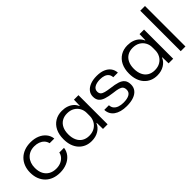

<svg xmlns="http://www.w3.org/2000/svg" viewBox="97 -1582 2445 2445"><g transform="rotate(-45 1319.5 -359.5)"><path d="M308 9Q246 9 195.5 -10Q145 -29 109.5 -65Q74 -101 55 -150.5Q36 -200 36 -262Q36 -323 55.5 -373Q75 -423 111.5 -459Q148 -495 199 -514Q250 -533 312 -533Q381 -533 434.5 -510.5Q488 -488 521.5 -447Q555 -406 561 -352H477Q468 -389 444 -413.5Q420 -438 386 -450.5Q352 -463 311 -463Q267 -463 232 -448.5Q197 -434 172 -407Q147 -380 134 -343.5Q121 -307 121 -262Q121 -199 144 -154.5Q167 -110 209 -86Q251 -62 309 -62Q354 -62 389.5 -77Q425 -92 449 -118.5Q473 -145 480 -181H565Q558 -124 522.5 -81Q487 -38 431.5 -14.5Q376 9 308 9Z M877 9Q823 9 779 -10Q735 -29 703 -64.5Q671 -100 654 -150Q637 -200 637 -263Q637 -347 667 -407.5Q697 -468 751.5 -501Q806 -534 877 -534Q928 -534 968.5 -519.5Q1009 -505 1037.5 -479Q1066 -453 1080 -418H1085L1088 -525H1169V0H1086L1084 -111H1079Q1058 -57 1003.5 -24Q949 9 877 9ZM901 -61Q959 -61 1000 -85.5Q1041 -110 1062.5 -150Q1084 -190 1084 -237V-292Q1084 -338 1062 -377.5Q1040 -417 999.5 -440.5Q959 -464 902 -464Q848 -464 808 -440.5Q768 -417 746 -372Q724 -327 724 -263Q724 -201 745.5 -155Q767 -109 807 -85Q847 -61 901 -61Z M1507 10Q1452 10 1408 -2Q1364 -14 1333.5 -36Q1303 -58 1286.5 -89.5Q1270 -121 1269 -160H1353Q1354 -124 1373.5 -100Q1393 -76 1428 -63.5Q1463 -51 1509 -51Q1577 -51 1615 -73Q1653 -95 1653 -139Q1653 -172 1638.5 -190Q1624 -208 1591 -217.5Q1558 -227 1501 -233Q1428 -242 1380 -258Q1332 -274 1308.5 -303Q1285 -332 1285 -381Q1285 -428 1312.5 -462.5Q1340 -497 1389.5 -516Q1439 -535 1506 -535Q1574 -535 1622 -515Q1670 -495 1697 -459Q1724 -423 1727 -373H1644Q1642 -409 1624 -431Q1606 -453 1575.5 -463.5Q1545 -474 1506 -474Q1444 -474 1406.5 -452Q1369 -430 1369 -388Q1369 -359 1385 -342Q1401 -325 1435.5 -316Q1470 -307 1523 -300Q1595 -292 1643 -276.5Q1691 -261 1715 -230.5Q1739 -200 1739 -146Q1739 -98 1712 -63Q1685 -28 1633.5 -9Q1582 10 1507 10Z M2058 9Q2004 9 1960 -10Q1916 -29 1884 -64.5Q1852 -100 1835 -150Q1818 -200 1818 -263Q1818 -347 1848 -407.5Q1878 -468 1932.5 -501Q1987 -534 2058 -534Q2109 -534 2149.5 -519.5Q2190 -505 2218.5 -479Q2247 -453 2261 -418H2266L2269 -525H2350V0H2267L2265 -111H2260Q2239 -57 2184.5 -24Q2130 9 2058 9ZM2082 -61Q2140 -61 2181 -85.5Q2222 -110 2243.5 -150Q2265 -190 2265 -237V-292Q2265 -338 2243 -377.5Q2221 -417 2180.5 -440.5Q2140 -464 2083 -464Q2029 -464 1989 -440.5Q1949 -417 1927 -372Q1905 -327 1905 -263Q1905 -201 1926.5 -155Q1948 -109 1988 -85Q2028 -61 2082 -61Z M2486 0V-729H2571V0Z"/></g></svg>

Font: Mona Sans SemiExpanded
Style: Regular
Weight: 400
Width: 6
Designer: Deni Anggara
Foundry: GitHub
Version: Version 2.000